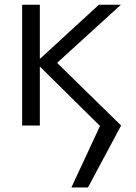

<svg xmlns="http://www.w3.org/2000/svg" viewBox="-20 -540 586 826"><path d="M405.3 -519.5H500L225.6 -269.5L501 0L358.4 266.6H287.1L410.2 2L153.3 -252H151.4V0H75.2V-519.5H151.4V-288.1H153.3Z"/></svg>

Font: Mgen+ 1c regular
Style: Regular
Weight: 400
Designer: [Source Han Sans]
Ryoko NISHIZUKA  (kana & ideographs); Paul D. Hunt (Latin, Greek & Cyrillic); Wenlong ZHANG  (bopomofo
Version: Version 1.059.20150602